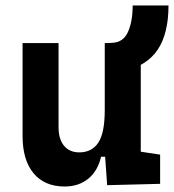

<svg xmlns="http://www.w3.org/2000/svg" viewBox="-20 -676 640 706"><path d="M410.6 -406.7 374 -517.6 393.6 -518.6Q433.6 -520.5 450.7 -558.8Q467.8 -597.2 467.8 -655.8H599.6Q599.6 -553.2 560.1 -493.7Q520.5 -434.1 430.2 -411.6ZM217.8 9.8Q144 9.8 103.5 -38.8Q63 -87.4 63 -175.8V-517.6H195.3V-208.5Q195.3 -164.1 215.6 -139.9Q235.8 -115.7 271.5 -115.7Q317.9 -115.7 341.6 -151.6Q365.2 -187.5 365.2 -272L391.6 -99.6H351.6Q339.4 -46.9 304.2 -18.6Q269 9.8 217.8 9.8ZM374 4.9 365.2 -119.1V-210H497.6V-118.2L568.8 -107.4V0ZM365.2 -146.5V-517.6H497.6V-175.8Z"/></svg>

Font: Cascadia Mono
Style: Regular
Weight: 400
Monospace: yes
Designer: Aaron Bell
Foundry: Saja Typeworks
Version: Version 2404.023